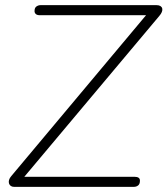

<svg xmlns="http://www.w3.org/2000/svg" viewBox="-20 -725 650 745"><path d="M500 0H34Q27 0 22 -3.5Q17 -7 15 -13Q13 -19 15 -26.5Q17 -34 24 -42L566 -689V-666H134Q124 -666 119 -670.5Q114 -675 114 -682Q114 -695 121.5 -700Q129 -705 137 -705H588Q597 -705 602.5 -701.5Q608 -698 609.5 -692Q611 -686 608 -678.5Q605 -671 598 -663L55 -16V-39H502Q512 -39 517.5 -35.5Q523 -32 523 -24Q523 -11 516 -5.5Q509 0 500 0Z"/></svg>

Font: Nunito Variable Extra Light
Style: Italic
Weight: 200
Italic angle: -9°
Designer: Vernon Adams
Foundry: Vernon Adams
Version: Version 3.602